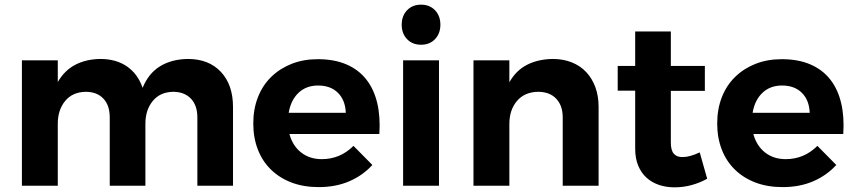

<svg xmlns="http://www.w3.org/2000/svg" viewBox="-20 -797 3667 824"><path d="M786 -544Q876 -544 928 -488.5Q980 -433 980 -338V0H827V-293Q827 -345 799 -374Q771 -403 723 -403Q667 -402 635.5 -363.5Q604 -325 604 -266V0H451V-293Q451 -345 423.5 -374Q396 -403 348 -403Q291 -402 259.5 -363.5Q228 -325 228 -266V0H74V-538H228V-445Q257 -495 303 -519Q349 -543 410 -544Q479 -544 525.5 -511.5Q572 -479 592 -420Q618 -483 667.5 -513Q717 -543 786 -544Z M1344 -543Q1415 -543 1467 -520.5Q1519 -498 1552 -456Q1585 -414 1599 -354.5Q1613 -295 1608 -222H1222Q1236 -171 1272.5 -142.5Q1309 -114 1361 -114Q1440 -114 1497 -171L1578 -89Q1537 -44 1479 -19Q1421 6 1348 6Q1283 6 1231.5 -13.5Q1180 -33 1143 -69Q1106 -105 1086.5 -155.5Q1067 -206 1067 -267Q1067 -329 1087 -380Q1107 -431 1144 -467Q1181 -503 1231.5 -523Q1282 -543 1344 -543ZM1464 -313Q1462 -367 1430.5 -398.5Q1399 -430 1345 -430Q1294 -430 1261 -398.5Q1228 -367 1219 -313Z M1787 -777Q1824 -777 1847 -753Q1870 -729 1870 -691Q1870 -653 1847 -629Q1824 -605 1787 -605Q1750 -605 1727 -629Q1704 -653 1704 -691Q1704 -729 1727 -753Q1750 -777 1787 -777ZM1710 0V-538H1864V0Z M2352 -544Q2397 -544 2433.5 -529.5Q2470 -515 2495.5 -488Q2521 -461 2535 -423Q2549 -385 2549 -338V0H2395V-293Q2395 -344 2367 -373.5Q2339 -403 2289 -403Q2231 -402 2198.5 -363.5Q2166 -325 2166 -265V0H2012V-538H2166V-444Q2195 -495 2242 -519Q2289 -543 2352 -544Z M3015 -30Q2985 -13 2949 -3Q2913 7 2875 7Q2839 7 2808 -3.5Q2777 -14 2754.5 -34.5Q2732 -55 2719 -86Q2706 -117 2706 -159V-408H2631V-514H2706V-662H2859V-514H3005V-407H2859V-185Q2859 -151 2872.5 -136.5Q2886 -122 2911 -123Q2940 -123 2983 -143Z M3335 -543Q3406 -543 3458 -520.5Q3510 -498 3543 -456Q3576 -414 3590 -354.5Q3604 -295 3599 -222H3213Q3227 -171 3263.5 -142.5Q3300 -114 3352 -114Q3431 -114 3488 -171L3569 -89Q3528 -44 3470 -19Q3412 6 3339 6Q3274 6 3222.5 -13.5Q3171 -33 3134 -69Q3097 -105 3077.5 -155.5Q3058 -206 3058 -267Q3058 -329 3078 -380Q3098 -431 3135 -467Q3172 -503 3222.5 -523Q3273 -543 3335 -543ZM3455 -313Q3453 -367 3421.5 -398.5Q3390 -430 3336 -430Q3285 -430 3252 -398.5Q3219 -367 3210 -313Z"/></svg>

Font: Montserrat Semi Bold
Style: Regular
Weight: 600
Designer: Julieta Ulanovsky
Foundry: Julieta Ulanovsky
Version: Version 3.001 September 28, 2015